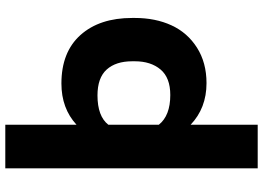

<svg xmlns="http://www.w3.org/2000/svg" viewBox="-154 -636 993 725"><g transform="rotate(-90 342.5 -273.5)"><path d="M69.3 203.1V-750H233.9V-481Q295.9 -538.1 389.6 -538.1Q508.3 -538.1 572.8 -466.1Q637.2 -394 637.2 -271V-260.7Q637.2 -183.1 609.4 -122.6Q581.5 -62 524.9 -26.1Q468.3 9.8 391.1 9.8Q296.9 9.8 233.9 -50.3V203.1ZM344.7 -401.9Q266.1 -401.9 233.9 -360.8V-170.4Q268.1 -127 346.2 -127Q411.6 -127 442.6 -163.8Q473.6 -200.7 473.6 -260.7V-271Q473.6 -332.5 442.4 -367.2Q411.1 -401.9 344.7 -401.9Z"/></g></svg>

Font: Bert Sans Black
Style: Regular
Weight: 900
Designer: Christian Robertson, Adam Twardoch, & Cristiano Sobral
Foundry: Google
Version: Version 12.135;January 10, 2020;FontCreator 12.0.0.2547 64-b